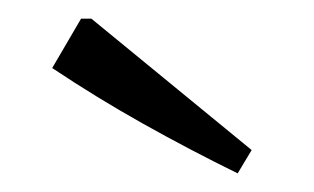

<svg xmlns="http://www.w3.org/2000/svg" viewBox="-20 -751 337 206"><path d="M235 -565Q184 -590 134 -618Q84 -646 36 -678L67 -731H78L250 -590Z"/></svg>

Font: Piazzolla Thin
Style: Regular
Weight: 400
Version: Version 2.001